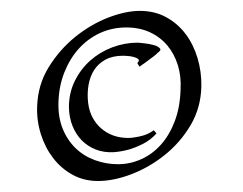

<svg xmlns="http://www.w3.org/2000/svg" viewBox="-20 -536 444 351"><path d="M266.1 -292Q254.9 -279.8 241.2 -272.9Q227.5 -266.1 215.8 -262.7Q201.7 -258.8 188 -257.8Q169.9 -256.8 155 -262.7Q140.1 -268.6 129.4 -279.5Q118.7 -290.5 112.5 -305.9Q106.4 -321.3 106 -339.8Q106 -366.2 116.7 -387.9Q127.4 -409.7 145 -425.3Q162.6 -440.9 185.3 -449.5Q208 -458 231.9 -458Q232.9 -458 242.2 -457Q251.5 -456.1 260 -453.9Q268.6 -451.7 272.2 -447.8Q275.9 -443.8 266.1 -438H267.1Q265.6 -436.5 261.7 -433.6Q258.3 -431.2 252 -426.3Q245.6 -421.4 234.9 -414.1L231 -420.9Q235.8 -425.3 232.7 -428Q229.5 -430.7 223.4 -432.1Q217.3 -433.6 211.4 -433.8Q205.6 -434.1 205.1 -434.1Q186 -434.1 172.9 -427Q159.7 -419.9 152.1 -408Q144.5 -396 141.8 -380.4Q139.2 -364.7 141.1 -348.1Q143.1 -332 149.7 -320.3Q156.2 -308.6 165.5 -300.8Q174.8 -293 185.8 -288.8Q196.8 -284.7 207 -284.2Q215.8 -283.2 224.6 -284.7Q232.4 -285.6 241.9 -288.3Q251.5 -291 261.2 -297.9ZM348.1 -377.9Q347.2 -338.9 328.4 -307.1Q309.6 -275.4 281.2 -252.7Q252.9 -230 220.2 -217.5Q187.5 -205.1 159.2 -205.1Q133.3 -205.1 112.5 -216.6Q91.8 -228 77.1 -247.1Q62.5 -266.1 54.7 -290.8Q46.9 -315.4 47.9 -341.8Q49.3 -381.3 69.1 -413.3Q88.9 -445.3 117.2 -468.3Q145.5 -491.2 177.5 -503.7Q209.5 -516.1 235.8 -516.1Q262.7 -516.1 283.7 -504.6Q304.7 -493.2 319.1 -474.1Q333.5 -455.1 341.1 -429.9Q348.6 -404.8 348.1 -377.9ZM210.9 -485.8Q185.1 -485.8 162.8 -475.6Q140.6 -465.3 124.3 -447.3Q107.9 -429.2 97.9 -404.3Q87.9 -379.4 86.9 -350.1Q85.9 -322.3 94.5 -301Q103 -279.8 118.2 -265.1Q133.3 -250.5 153.6 -243.2Q173.8 -235.8 195.8 -235.8Q217.8 -235.8 238 -244.9Q258.3 -253.9 273.9 -271.2Q289.6 -288.6 299.3 -314Q309.1 -339.4 310.1 -372.1Q311.5 -396 305.2 -416.7Q298.8 -437.5 285.9 -452.9Q272.9 -468.3 253.9 -477.1Q234.9 -485.8 210.9 -485.8Z"/></svg>

Font: Quintessential
Style: Regular
Weight: 400
Designer: Astigmatic (AOETI)
Foundry: Astigmatic (AOETI)
Version: Version 1.000